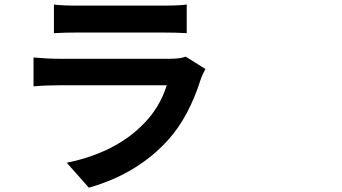

<svg xmlns="http://www.w3.org/2000/svg" viewBox="-20 -787 1540 864"><path d="M815.4 -532.2 904.3 -476.6Q891.6 -452.1 884.8 -434.6Q830.1 -260.7 737.3 -158.2Q599.6 -4.9 379.9 57.6L280.3 -54.7Q500 -99.6 627 -230.5Q699.2 -303.7 730.5 -403.3H247.1Q183.6 -403.3 130.9 -398.4V-528.3Q193.4 -522.5 247.1 -522.5H742.2Q793 -522.5 815.4 -532.2ZM222.7 -637.7V-766.6Q257.8 -761.7 327.1 -761.7H711.9Q785.2 -761.7 820.3 -766.6V-637.7Q779.3 -640.6 710 -640.6H327.1Q266.6 -640.6 222.7 -637.7Z"/></svg>

Font: Bpmf Zihi Sans Bold
Style: Bold
Weight: 700
Foundry: But Ko
Version: Version 1.320